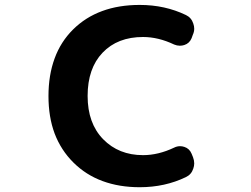

<svg xmlns="http://www.w3.org/2000/svg" viewBox="-20 -785 1040 795"><path d="M558.6 -9.8Q473.6 -9.8 404.8 -35.2Q335.9 -60.5 284.2 -111.8Q232.4 -163.1 206.1 -232.4Q180.7 -300.8 180.7 -387.2Q180.7 -473.6 206.1 -543Q231.4 -612.3 282.7 -663.1Q334 -713.9 403.3 -739.3Q471.7 -764.6 558.6 -764.6Q663.1 -764.6 750 -722.7Q772.5 -711.9 780.3 -687.5Q784.2 -676.8 784.2 -666Q784.2 -653.3 778.3 -640.6L773.4 -627Q764.6 -605.5 743.2 -598.6Q734.4 -595.7 724.6 -595.7Q712.9 -595.7 701.2 -600.6Q635.7 -631.8 572.3 -631.8Q466.8 -631.8 404.8 -566.9Q342.8 -502 342.8 -387.7Q342.8 -274.4 407.2 -208.5Q471.7 -142.6 572.3 -142.6Q635.7 -142.6 701.2 -173.8Q712.9 -179.7 725.6 -179.7Q734.4 -179.7 743.2 -176.8Q764.6 -169.9 773.4 -148.4L779.3 -133.8Q784.2 -121.1 784.2 -108.4Q784.2 -97.7 780.3 -86.9Q772.5 -62.5 750 -51.8Q663.1 -9.8 558.6 -9.8Z"/></svg>

Font: Rounded Mgen+ 1m bold
Style: Bold
Weight: 700
Designer: [Source Han Sans]
Ryoko NISHIZUKA  (kana & ideographs); Paul D. Hunt (Latin, Greek & Cyrillic); Wenlong ZHANG  (bopomofo
Version: Version 1.059.20150602